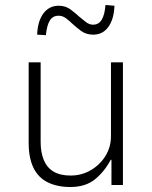

<svg xmlns="http://www.w3.org/2000/svg" viewBox="-20 -742 610 770"><path d="M262 8Q210 8 172 -10.5Q134 -29 114.5 -68.5Q95 -108 95 -169V-492H143V-172Q143 -131 155.5 -100.5Q168 -70 194.5 -54Q221 -38 263 -38Q308 -38 345 -60Q382 -82 403.5 -117.5Q425 -153 425 -195V-492H473V0H427V-101H424Q399 -54 361 -23Q323 8 262 8ZM164 -601 129 -603Q131 -657 154 -688Q177 -719 215 -719Q243 -719 263 -704Q283 -689 298 -675Q310 -665 324 -654Q338 -643 353 -643Q376 -643 388 -663Q400 -683 403 -722L439 -719Q437 -665 414.5 -634Q392 -603 354 -603Q325 -603 304.5 -618.5Q284 -634 270 -647Q259 -658 245 -668.5Q231 -679 215 -679Q192 -679 180 -660Q168 -641 164 -601Z"/></svg>

Font: Nunito Sans 7pt SemiCondensed ExtraLight
Style: Regular
Weight: 250
Width: 4
Designer: Vernon Adams
Foundry: Vernon Adams
Version: Version 3.101;gftools[0.9.27]